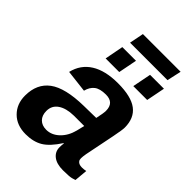

<svg xmlns="http://www.w3.org/2000/svg" viewBox="-241 -924 1037 1037"><g transform="rotate(45 278.0 -405.5)"><path d="M435.5 4.9Q386.7 4.9 360.4 -15.6Q334 -36.1 334 -69.8Q334 -87.9 336.4 -101.1H333.5Q292.5 -37.6 252.4 -13.9Q212.4 9.8 154.8 9.8Q86.4 9.8 45.7 -31Q4.9 -71.8 4.9 -135.7Q4.9 -226.1 67.1 -272.2Q129.4 -318.4 269 -320.8L362.3 -322.3Q372.6 -368.7 372.6 -386.2Q372.6 -448.7 310.5 -448.7Q264.6 -448.7 242.2 -430.9Q219.7 -413.1 211.4 -379.4L83 -394.5Q99.6 -464.8 158 -501.5Q216.3 -538.1 313 -538.1Q414.1 -538.1 461.2 -502.4Q508.3 -466.8 508.3 -394Q508.3 -376 496.6 -317.4L461.9 -145Q458 -123 458 -109.9Q458 -98.1 462.9 -91.8Q467.8 -85.4 474.1 -82.5Q480.5 -79.6 486.8 -78.9Q493.2 -78.1 496.6 -78.1Q511.2 -78.1 526.9 -81.5L520 -5.9Q499.5 2 478.5 3.4Q457.5 4.9 435.5 4.9ZM347.2 -245.6H268.1Q210.9 -244.6 178 -222.2Q145 -199.7 145 -158.7Q145 -124.5 164.3 -105.2Q183.6 -85.9 216.3 -85.9Q256.8 -85.9 290 -117.4Q323.2 -148.9 336.4 -200.7ZM382.3 -585.4 403.3 -692.4H509.3L488.3 -585.4ZM170.9 -585.4 191.4 -692.4H295.9L274.9 -585.4ZM490.2 -738.8H204.1L220.2 -820.8H508.3Z"/></g></svg>

Font: Liberation Sans
Style: Bold Italic
Weight: 700
Italic angle: -12°
Designer: Steve Matteson
Foundry: Ascender Corporation
Version: Version 2.1.5